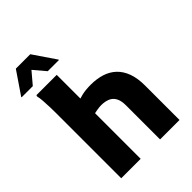

<svg xmlns="http://www.w3.org/2000/svg" viewBox="-280 -1101 1229 1229"><g transform="rotate(-45 334.5 -486.5)"><path d="M76.4 0V-593.6Q76.4 -613.6 75.5 -644.2Q74.7 -674.8 72.5 -704.4Q70.3 -734 65.6 -752L69 -760H252.4V-473.6L215.2 -532Q245.1 -544.9 279.8 -553.3Q314.4 -561.6 361.6 -561.6Q416.2 -561.6 461 -547.3Q505.7 -532.9 537.4 -502.9Q569.1 -472.9 586.6 -425.6Q604 -378.4 604 -311.6V0H428V-308Q428 -351.6 414 -376.2Q400.1 -400.9 375 -411.2Q349.9 -421.6 316.4 -421.6Q299.5 -421.6 278.9 -418Q258.3 -414.4 241.8 -411.1Q225.2 -407.8 219.1 -406.8L252.4 -482.9V0ZM-8.1 -817.2V-821.2L95.5 -973.2H225.9L329.5 -821.2V-817.2H228.3L160.7 -897.1L93.1 -817.2Z"/></g></svg>

Font: Kufam
Style: Regular
Weight: 400
Designer: Wael Morcos, Artur Schmal
Foundry: Original Type
Version: Version 1.301; ttfautohint (v1.8.3)